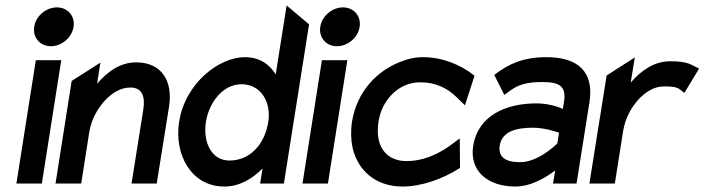

<svg xmlns="http://www.w3.org/2000/svg" viewBox="-20 -671 2576 702"><path d="M105 -573C99 -533 127 -502 166 -502C205 -502 243 -533 249 -573C255 -613 227 -644 188 -644C149 -644 111 -613 105 -573ZM40 0H133L204 -451H111Z M183 0H277L306 -186C314 -237 339 -277 365 -305C389 -330 420 -351 457 -351C498 -351 512 -320 504 -271L461 0H553L598 -281C613 -376 570 -443 478 -443C419 -443 373 -409 335 -365L347 -442L242 -375Z M635 -226C616 -108 678 11 800 11C856 11 902 -17 940 -55L931 0H1018L1110 -582L1028 -651L988 -399C966 -435 930 -462 875 -462C781 -462 657 -367 635 -226ZM733 -226C744 -295 794 -363 863 -363C936 -363 972 -295 961 -226C948 -143 894 -84 819 -84C754 -84 721 -150 733 -226Z M1151 -573C1145 -533 1173 -502 1212 -502C1251 -502 1289 -533 1295 -573C1301 -613 1273 -644 1234 -644C1195 -644 1157 -613 1151 -573ZM1086 0H1179L1250 -451H1157Z M1267 -226C1262 -193 1263 -160 1269 -131C1288 -48 1353 11 1452 11C1523 11 1600 -18 1657 -54L1662 -57L1661 -165L1619 -134C1575 -104 1523 -82 1467 -82C1391 -82 1350 -137 1364 -226C1367 -246 1373 -265 1382 -283C1408 -332 1454 -370 1517 -370C1573 -370 1615 -349 1648 -317L1680 -286L1715 -394L1711 -397C1666 -433 1598 -462 1527 -462C1496 -462 1467 -455 1439 -443C1358 -410 1285 -337 1267 -226Z M1710 -137C1696 -46 1763 11 1864 11C1924 11 1980 -25 2010 -48L2002 0H2088L2135 -296C2153 -407 2095 -462 1978 -462C1891 -462 1838 -436 1787 -397L1824 -324L1835 -332C1874 -363 1906 -371 1964 -371C2029 -371 2051 -353 2042 -298L2038 -273C2019 -281 1983 -293 1942 -293C1831 -293 1728 -250 1710 -137ZM1807 -138C1815 -189 1864 -204 1928 -204C1969 -204 2008 -191 2024 -186L2018 -147C2006 -135 1945 -78 1881 -78C1828 -78 1801 -97 1807 -138Z M2135 0H2228L2258 -190C2266 -241 2290 -281 2316 -309C2340 -334 2370 -355 2408 -355C2452 -355 2459 -350 2474 -338L2482 -331L2536 -420C2505 -435 2496 -447 2431 -447C2371 -447 2324 -413 2286 -369L2301 -461L2198 -395Z"/></svg>

Font: Charger Sport
Style: BdNrwObl
Weight: 700
Designer: Jasper
Foundry: Cannot Into Space Fonts
Version: Version 1.1